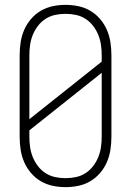

<svg xmlns="http://www.w3.org/2000/svg" viewBox="-20 -763 540 791"><path d="M250 8Q223 8 197 2.5Q171 -3 148 -16.5Q125 -30 107.5 -50.5Q90 -71 79.5 -95.5Q69 -120 65 -146.5Q61 -173 61 -200V-535Q61 -562 65 -588.5Q69 -615 79.5 -639.5Q90 -664 107.5 -684.5Q125 -705 148 -718.5Q171 -732 197 -737.5Q223 -743 250 -743Q277 -743 303 -737.5Q329 -732 352 -718.5Q375 -705 392.5 -684.5Q410 -664 420.5 -639.5Q431 -615 435 -588.5Q439 -562 439 -535V-200Q439 -173 435 -146.5Q431 -120 420.5 -95.5Q410 -71 392.5 -50.5Q375 -30 352 -16.5Q329 -3 303 2.5Q277 8 250 8ZM101 -272 399 -509V-535Q399 -557 396 -578Q393 -599 385 -619Q377 -639 363.5 -656.5Q350 -674 332 -685.5Q314 -697 293 -701.5Q272 -706 250 -706Q228 -706 207 -701.5Q186 -697 168 -685.5Q150 -674 136.5 -656.5Q123 -639 115 -619Q107 -599 104 -578Q101 -557 101 -535ZM250 -29Q272 -29 293 -33.5Q314 -38 332 -49.5Q350 -61 363.5 -78.5Q377 -96 385 -116Q393 -136 396 -157Q399 -178 399 -200V-463L101 -226V-200Q101 -178 104 -157Q107 -136 115 -116Q123 -96 136.5 -78.5Q150 -61 168 -49.5Q186 -38 207 -33.5Q228 -29 250 -29Z"/></svg>

Font: Iosevka Term Curly Extralight
Style: Regular
Weight: 200
Designer: Belleve Invis
Foundry: Belleve Invis
Version: Version 32.3.0